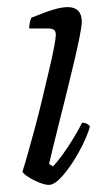

<svg xmlns="http://www.w3.org/2000/svg" viewBox="-20 -520 314 540"><path d="M117 0Q107 0 90.5 -6.5Q74 -13 60 -22Q46 -31 43 -37Q49 -55 58 -87Q67 -119 78 -159.5Q89 -200 99 -242.5Q109 -285 118 -322.5Q127 -360 132 -386.5Q137 -413 137 -422Q137 -433 131 -436.5Q125 -440 114 -440H62Q62 -448 64 -457Q66 -466 68 -470Q85 -477 103.5 -484Q122 -491 139.5 -495.5Q157 -500 171 -500Q190 -500 200 -489.5Q210 -479 210 -459Q210 -448 204.5 -419.5Q199 -391 189.5 -350.5Q180 -310 168 -261.5Q156 -213 143 -161.5Q130 -110 118 -59L129 -52Q139 -62 154.5 -83Q170 -104 185.5 -129.5Q201 -155 211 -175Q219 -175 225 -171.5Q231 -168 233 -164Q227 -143 213.5 -115Q200 -87 182.5 -60.5Q165 -34 148 -17Q131 0 117 0Z"/></svg>

Font: Texturina Medium 12pt Thin
Style: Italic
Weight: 250
Italic angle: -11°
Version: Version 1.002